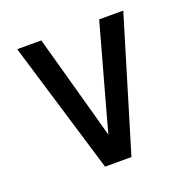

<svg xmlns="http://www.w3.org/2000/svg" viewBox="-99 -615 699 711"><g transform="rotate(-20 250.0 -260.0)"><path d="M302 0H198L41 -520H136L232 -173Q236 -157 241 -140Q246 -123 250 -107Q254 -123 259 -140Q264 -157 268 -173L364 -520H459Z"/></g></svg>

Font: Iosevka Fixed Medium
Style: Regular
Weight: 500
Monospace: yes
Designer: Belleve Invis
Foundry: Belleve Invis
Version: Version 32.3.0